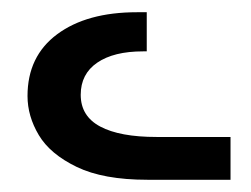

<svg xmlns="http://www.w3.org/2000/svg" viewBox="-20 -823 410 314"><path d="M25 -666Q25 -731 73.5 -767Q122 -803 204 -803H220V-739H214Q166 -739 139 -720.5Q112 -702 112 -668Q112 -633 144 -616Q176 -599 236 -599H357V-529H221Q149 -529 105.5 -550Q62 -571 43.5 -602Q25 -633 25 -666Z"/></svg>

Font: Montserrat arm2
Style: Regular
Weight: 400
Designer: Julieta Ulanovsky
Foundry: Julieta Ulanovsky
Version: Version 6.000